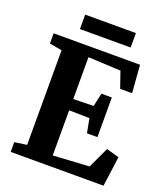

<svg xmlns="http://www.w3.org/2000/svg" viewBox="-161 -1021 981 1131"><g transform="rotate(20 329.0 -455.0)"><path d="M117 -72V-665L39 -679V-743H580.5L594 -569.5H519L484 -671L280 -681V-418.5L407 -421.5L425 -505H490.5V-256.5H425L408 -345.5L280 -348V-65L506.5 -78.5L568 -210L647.5 -187.5L622 0H40V-61ZM494 -910V-819.5H176V-910Z"/></g></svg>

Font: Merriweather 24pt ExtraBold
Style: Regular
Weight: 800
Version: Version 2.100